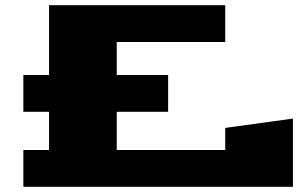

<svg xmlns="http://www.w3.org/2000/svg" viewBox="-20 -720 1189 740"><path d="M70 0V-142H169V-289H70V-431H169V-700H848V-558H430V-431H628V-289H430V-142H848V-227L1109 -263V0Z"/></svg>

Font: Stalin One
Style: Regular
Weight: 400
Designer: Jovanny Lemonad
Foundry: Alexey Maslov, Jovanny Lemonad
Version: Version 3.002; ttfautohint (v0.91) -l 8 -r 50 -G 200 -x 0 -w